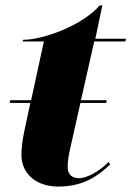

<svg xmlns="http://www.w3.org/2000/svg" viewBox="-20 -679 485 709"><path d="M195 10C287 10 342 -29 387 -72L381 -81C349 -48 302 -21 272 -21C245 -21 230 -35 230 -63C230 -83 233 -105 240 -134L277 -299H372L374 -309H279L328 -526H443L445 -536H332L358 -659H348C287 -587 142 -532 65 -532L64 -526H142L95 -309H18L16 -299H92L69 -191C64 -166 59 -133 59 -109C59 -30 122 10 195 10Z"/></svg>

Font: Noto Serif Display SemiCondensed Black
Style: Italic
Weight: 900
Width: 4
Italic angle: -12°
Designer: Monotype Design Team
Foundry: Monotype Imaging Inc.
Version: Version 2.009